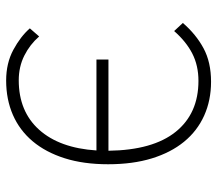

<svg xmlns="http://www.w3.org/2000/svg" viewBox="-62 -650 723 640"><g transform="rotate(-90 300.0 -329.5)"><path d="M348 12Q286 12 235 -11Q184 -34 148 -78Q112 -122 92.5 -185.5Q73 -249 73 -331Q73 -413 93 -476Q113 -539 149.5 -582.5Q186 -626 237.5 -648.5Q289 -671 352 -671Q410 -671 454.5 -647Q499 -623 526 -592L499 -561Q472 -592 435 -610.5Q398 -629 353 -629Q249 -629 188 -561Q127 -493 119 -370H422V-330H118Q120 -182 181 -106Q242 -30 351 -30Q402 -30 442 -50.5Q482 -71 517 -111L544 -82Q506 -38 459.5 -13Q413 12 348 12Z"/></g></svg>

Font: Source Code Pro Light
Style: Regular
Weight: 300
Monospace: yes
Designer: Paul D. Hunt, Teo Tuominen
Foundry: Adobe Systems Incorporated
Version: Version 2.030;PS 1.000;hotconv 16.6.51;makeotf.lib2.5.65220